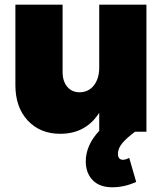

<svg xmlns="http://www.w3.org/2000/svg" viewBox="-20 -564 708 822"><path d="M558.1 0Q522.9 25.9 503.9 48.6Q484.9 71.3 484.9 94.2Q484.9 120.1 506.8 120.1Q518.1 120.1 533.2 111.8L563 214.8Q512.7 237.8 460.9 237.8Q405.8 237.8 376.5 207Q347.2 176.3 347.2 127Q347.2 58.1 404.8 -3.9V-81.1Q347.2 8.8 237.8 8.8Q151.9 8.8 98.9 -47.9Q45.9 -104.5 45.9 -199.2V-543.9H248V-255.9Q248 -216.3 267.8 -192.6Q287.6 -168.9 320.8 -168.9Q359.4 -169.4 382.1 -198.7Q404.8 -228 404.8 -274.9V-543.9H606.9V0Z"/></svg>

Font: Montserrat-Arabic ExtraBold
Style: Regular
Weight: 800
Designer: Mohamed Gaber
Foundry: Kief Type Foundry
Version: Version 5.008;PS 005.008;hotconv 1.0.88;makeotf.lib2.5.64775